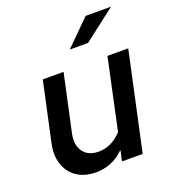

<svg xmlns="http://www.w3.org/2000/svg" viewBox="-133 -822 831 929"><g transform="rotate(-20 282.0 -357.5)"><path d="M38 0ZM221 -504 158 -213Q145 -154 170.5 -118.5Q196 -83 250 -83Q316 -83 369 -140Q389 -231 408 -322Q427 -413 447 -504H554Q527 -377 499.5 -252Q472 -127 445 0H339Q341 -14 344.5 -27.5Q348 -41 350 -55Q319 -23 281 -8Q243 7 203 7Q160 7 126.5 -8.5Q93 -24 72.5 -51.5Q52 -79 45 -116.5Q38 -154 48 -199Q65 -276 81 -351.5Q97 -427 114 -504ZM414 -722H545L380 -595H286Z"/></g></svg>

Font: Rosa Sans Medium
Style: Italic
Weight: 500
Italic angle: -12°
Designer: Pentagram / MCKL
Foundry: Pentagram / MCKL
Version: Version 1.005;September 16, 2019;FontCreator 11.5.0.2425 64-